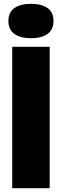

<svg xmlns="http://www.w3.org/2000/svg" viewBox="-20 -985 324 1005"><path d="M44 0V-740H240V0ZM142 -785Q87.5 -785 55.8 -807.2Q24 -829.5 24 -875Q24 -921 55.8 -943Q87.5 -965 142 -965Q197 -965 228.5 -943Q260 -921 260 -875Q260 -829.5 228.5 -807.2Q197 -785 142 -785Z"/></svg>

Font: Encode Sans Condensed Condensed Black
Style: Regular
Weight: 900
Width: 3
Designer: Multiple Designers
Foundry: Impallari Type
Version: Version 3.000; ttfautohint (v1.8.3) -l 8 -r 50 -G 200 -x 14 